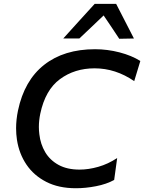

<svg xmlns="http://www.w3.org/2000/svg" viewBox="-20 -988 766 1020"><path d="M383.5 12Q291.5 12 225.8 -21.8Q160 -55.5 120.8 -113.2Q81.5 -171 70 -245.5Q65.5 -275.5 65.5 -306.5Q65.5 -352 75.5 -400.5Q109 -560.5 214.5 -643.5Q320 -726.5 485 -726.5Q550.5 -726.5 615 -709.8Q679.5 -693 725.5 -664L693 -557Q594 -625 482.5 -625Q376.5 -625 298.5 -567.5Q220.5 -510 194 -384Q186.5 -348 186.5 -313.5Q186.5 -294 189 -275Q195 -222 220.2 -179.5Q245.5 -137 291 -112Q336.5 -87 402.5 -87Q450.5 -87 502.2 -101.8Q554 -116.5 602.5 -148.5L586.5 -32Q545.5 -9.5 490.2 1.2Q435 12 383.5 12ZM613.5 -782Q593.5 -812.5 572.5 -843.8Q551.5 -875 530.5 -906Q497.5 -875 466 -844.5Q434 -814 401.5 -783.5H316Q358.5 -830.5 399.5 -875.8Q440.5 -921 483 -967.5H597Q620.5 -921 644.5 -875Q668.5 -829 691.5 -783.5Z"/></svg>

Font: Heraclito Medium
Style: Italic
Weight: 500
Italic angle: -12°
Designer: Kostas Bartsokas (font) & Cristiano Sobral (main changes)
Foundry: Kostas Bartsokas (font) & Cristiano Sobral (main changes)
Version: Version 1.00;July 8, 2020;FontCreator 13.0.0.2655 64-bit